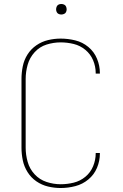

<svg xmlns="http://www.w3.org/2000/svg" viewBox="-20 -937 616 965"><path d="M285 8Q322 8 358.5 -1.5Q395 -11 424 -35Q453 -59 467.5 -93.5Q482 -128 482 -165V-168H461V-166Q461 -133 448 -101.5Q435 -70 409 -48.5Q383 -27 350.5 -19Q318 -11 285 -11Q249 -11 214 -22.5Q179 -34 154 -61Q129 -88 119 -123.5Q109 -159 109 -195V-540Q109 -576 119 -611.5Q129 -647 154 -674.5Q179 -702 214 -713Q249 -724 285 -724Q318 -724 350.5 -716Q383 -708 409 -686.5Q435 -665 448 -634Q461 -603 461 -570V-567H482V-570Q482 -607 467.5 -642Q453 -677 424 -701Q395 -725 358.5 -734Q322 -743 285 -743Q253 -743 221.5 -735.5Q190 -728 163 -709.5Q136 -691 118.5 -663.5Q101 -636 94.5 -604Q88 -572 88 -540V-195Q88 -163 94.5 -131.5Q101 -100 118.5 -72Q136 -44 163 -25.5Q190 -7 221.5 0.5Q253 8 285 8ZM288 -864Q295 -864 302 -867Q309 -870 312 -876.5Q315 -883 315 -890Q315 -897 312 -904Q309 -911 302 -914Q295 -917 288 -917Q281 -917 274.5 -914Q268 -911 265 -904Q262 -897 262 -890Q262 -883 265 -876.5Q268 -870 274.5 -867Q281 -864 288 -864Z"/></svg>

Font: Iosevka Sparkle Thin
Style: Regular
Weight: 100
Designer: Belleve Invis
Foundry: Belleve Invis
Version: Version 4.5.0; ttfautohint (v1.8.3)